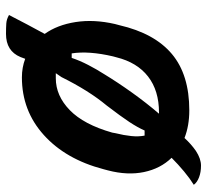

<svg xmlns="http://www.w3.org/2000/svg" viewBox="-45 -595 690 640"><g transform="rotate(-90 300.0 -275.0)"><path d="M362 -547Q395 -547 424 -536Q427 -545 430 -552Q450 -600 507 -600Q528 -600 542 -599Q556 -598 570 -590Q554 -559 538.5 -529.5Q523 -500 507 -471Q537 -429 546.5 -368Q556 -307 540 -237L536 -222Q509 -105 440 -47Q371 11 252 11Q201 11 160 -5Q140 17 117 33Q91 50 68 50Q46 50 29 43.5Q12 37 4 26Q25 13 48.5 -6.5Q72 -26 94 -48Q58 -85 46.5 -140Q35 -195 52 -260L56 -275Q89 -401 170 -474Q251 -547 362 -547ZM359 -434Q301 -434 253 -387.5Q205 -341 178 -246L176 -235Q169 -207 166.5 -182.5Q164 -158 168 -138H185Q195 -161 213.5 -189Q232 -217 268 -264Q318 -324 363 -415Q366 -420 369.5 -424.5Q373 -429 376 -434Q368 -434 359 -434ZM373 -273Q345 -227 311 -179.5Q277 -132 241 -90H245Q318 -90 365 -126.5Q412 -163 429 -232L432 -243Q451 -324 442 -381H427Q418 -354 403.5 -326Q389 -298 373 -273Z"/></g></svg>

Font: Recursive Sn Csl St SmB
Style: Italic
Weight: 600
Italic angle: -15°
Version: Version 1.079;hotconv 1.0.112;makeotfexe 2.5.65598; ttfautoh